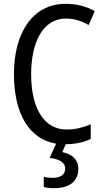

<svg xmlns="http://www.w3.org/2000/svg" viewBox="-20 -745 542 1005"><path d="M390 138C390 91 358 62 306 51L324 10C377 9 418 0 455 -18V-94C416 -78 375 -67 329 -67C211 -67 143 -177 143 -357C143 -519 202 -648 325 -648C370 -648 410 -634 444 -614L476 -687C431 -712 379 -725 324 -725C145 -725 53 -565 53 -358C53 -149 133 -16 274 7L240 81C289 88 321 103 321 138C321 168 299 186 255 186C238 186 221 184 209 180V234C221 238 240 240 263 240C344 240 390 204 390 138Z"/></svg>

Font: Noto Sans Arabic UI Cn
Style: Regular
Weight: 400
Width: 3
Designer: Monotype Design Team, Nadine Chahine and Nizar Qandah
Foundry: Monotype Imaging Inc.
Version: Version 2.010